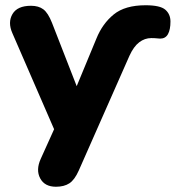

<svg xmlns="http://www.w3.org/2000/svg" viewBox="-20 -522 669 731"><path d="M193 189Q150 189 133 157Q116 125 135 83L186 -30L27 -396Q9 -437 27.5 -468.5Q46 -500 98 -500Q127 -500 145 -486.5Q163 -473 178 -435L272 -194L347 -375Q370 -432 413 -467Q456 -502 534 -502Q590 -502 609.5 -485Q629 -468 629 -440Q629 -409 619.5 -392Q610 -375 590 -375Q585 -375 577 -376Q569 -377 556 -377Q531 -377 510 -361Q489 -345 473 -310L280 127Q264 163 244 176Q224 189 193 189Z"/></svg>

Font: Chiron GoRound TC EB
Style: Regular
Weight: 700
Designer: Ryoko NISHIZUKA 西塚涼子 (kana, bopomofo & ideographs); Paul D. Hunt (Latin, Greek & Cyrillic); Sandoll Communications 산돌커뮤니
Foundry: Adobe
Version: Version 1.000;hotconv 1.1.1;makeotfexe 2.6.0